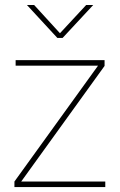

<svg xmlns="http://www.w3.org/2000/svg" viewBox="-20 -760 486 780"><path d="M38.6 0H407.7V-22.5H66.4V-22.9L404.8 -492.2V-515.6H43.5V-493.2H377.9V-492.7L38.6 -22.5ZM118.7 -739.7H89.8V-739.3L212.9 -606H234.4L358.4 -739.3V-739.7H330.1L223.6 -625Z"/></svg>

Font: Raveo Display Display Thin
Style: Regular
Weight: 100
Designer: Jakub Foglar, Rasmus Andersson (Inter)
Foundry: Jakubfoglar.com
Version: Version 1.100;Glyphs 3.2.3 (3260)